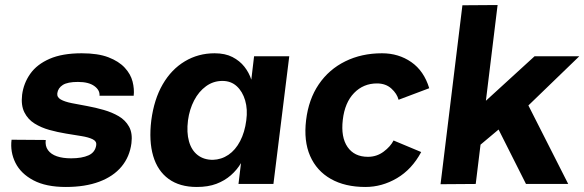

<svg xmlns="http://www.w3.org/2000/svg" viewBox="-20 -732 2325 764"><path d="M242 12Q163 12 113 -14.5Q63 -41 41.5 -84Q20 -127 26 -176L162 -175Q159 -151 171 -134.5Q183 -118 206.5 -110Q230 -102 263 -102Q306 -102 332.5 -114Q359 -126 363 -155Q365 -170 348.5 -178Q332 -186 304 -190.5Q276 -195 242.5 -200.5Q209 -206 176.5 -215Q144 -224 117.5 -240.5Q91 -257 77 -285Q63 -313 68 -355Q74 -401 100.5 -438.5Q127 -476 177.5 -498Q228 -520 305 -520Q370 -520 411.5 -504Q453 -488 476.5 -462.5Q500 -437 507.5 -407.5Q515 -378 512 -351H376Q378 -373 355.5 -389.5Q333 -406 290 -406Q249 -406 230 -394Q211 -382 208 -361Q206 -345 222 -336Q238 -327 266 -321.5Q294 -316 327 -310Q360 -304 393 -294.5Q426 -285 452.5 -269.5Q479 -254 493.5 -228Q508 -202 503 -162Q496 -108 463.5 -69Q431 -30 375 -9Q319 12 242 12Z M763 12Q695 12 651 -20Q607 -52 589.5 -111.5Q572 -171 582 -253Q593 -337 627.5 -396.5Q662 -456 715.5 -488Q769 -520 834 -520Q876 -520 905 -505Q934 -490 952.5 -466.5Q971 -443 980 -415L991 -508H1131L1068 0H929L939 -83Q923 -56 898.5 -34.5Q874 -13 841 -0.5Q808 12 763 12ZM827 -96Q861 -97 889 -116Q917 -135 935.5 -170.5Q954 -206 960 -253Q966 -297 955.5 -332.5Q945 -368 922 -389Q899 -410 865 -410Q829 -410 800 -389Q771 -368 752.5 -332.5Q734 -297 728 -253Q722 -205 732 -169.5Q742 -134 766.5 -115Q791 -96 827 -96Z M1688 -381 1566 -335Q1560 -359 1537.5 -379.5Q1515 -400 1480 -400Q1426 -400 1389 -362Q1352 -324 1344 -255Q1336 -186 1363 -147Q1390 -108 1444 -108Q1479 -108 1506.5 -128.5Q1534 -149 1546 -173L1656 -127Q1619 -58 1559.5 -23Q1500 12 1434 12Q1353 12 1296.5 -20Q1240 -52 1214 -111.5Q1188 -171 1198 -254Q1208 -337 1248.5 -396.5Q1289 -456 1354 -488Q1419 -520 1500 -520Q1566 -520 1616.5 -485Q1667 -450 1688 -381Z M1844 -116 1781 -210 2107 -508H2285L2019 -251L1993 -241ZM1733 1 1820 -711 1960 -712 1873 0ZM2073 0 1932 -280 2063 -351 2241 0Z"/></svg>

Font: Inclusive Sans
Style: Bold Italic
Weight: 700
Italic angle: -7°
Designer: Olivia King
Foundry: Olivia King
Version: Version 2.004